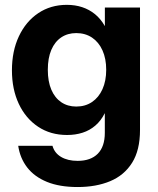

<svg xmlns="http://www.w3.org/2000/svg" viewBox="-20 -546 638 777"><path d="M294.2 210.9Q221.1 210.9 170.1 190.1Q119.1 169.2 90.1 131.7Q61.1 94.1 53.7 44.1H192.4Q200.5 73.3 227.3 89.1Q254.2 105 294.2 105Q347.1 105 375.7 76.1Q404.2 47.2 404.2 -8.4V-87.4H403.7Q388.6 -57.3 365.8 -37.8Q343 -18.2 314.2 -9Q285.3 0.3 251.4 0.3Q184.2 0.3 134 -33.3Q83.7 -66.8 56 -125.9Q28.3 -185 28.3 -261.5Q28.3 -339.2 56.4 -399Q84.5 -458.8 134.6 -492.6Q184.8 -526.4 250.4 -526.4Q284 -526.4 312.6 -517Q341.1 -507.6 364.4 -488.7Q387.6 -469.7 403.9 -441.1H404.4V-515.6H546.6V-20Q546.6 61.7 514.7 112.5Q482.8 163.4 425.9 187.2Q369 210.9 294.2 210.9ZM288.6 -114.8Q325.1 -114.8 352.4 -133.2Q379.6 -151.6 394.7 -185.1Q409.8 -218.7 409.8 -263.6Q409.8 -308.8 394.7 -342.2Q379.6 -375.6 352.4 -393.9Q325.1 -412.1 288.6 -412.1Q253.9 -412.1 228 -394.8Q202 -377.4 187.7 -344.2Q173.5 -311 173.5 -263.6Q173.5 -216.4 187.7 -183.1Q202 -149.8 228 -132.3Q253.9 -114.8 288.6 -114.8Z"/></svg>

Font: Inter Khmer Looped
Style: Regular
Weight: 400
Designer: Rasmus Andersson, Sovichet Tep
Foundry: Anagata Design
Version: Version 1.000